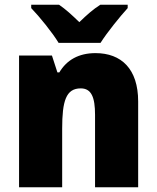

<svg xmlns="http://www.w3.org/2000/svg" viewBox="-20 -786 658 806"><path d="M226 -606H402C429 -649 484 -717 516 -752V-766H401C371 -747 345 -724 313 -693C281 -724 257 -746 228 -766H111V-752C145 -717 201 -648 226 -606ZM381 -563C310 -563 260 -534 229 -482H221L198 -553H60V0H241V-246C241 -362 257 -415 319 -415C364 -415 379 -377 379 -304V0H560V-360C560 -497 489 -563 381 -563Z"/></svg>

Font: Noto Sans Arabic SemCond Blk
Style: Regular
Weight: 900
Width: 4
Designer: Monotype Design Team, Nadine Chahine, Nizar Qandah and Khaled Hosny
Foundry: Monotype Imaging Inc.
Version: Version 2.012